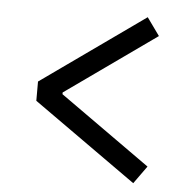

<svg xmlns="http://www.w3.org/2000/svg" viewBox="-48 -690 715 717"><g transform="rotate(5 310.0 -331.0)"><path d="M525 -575 185.2 -333.8V-327.3L525 -85.8L477.3 -19.3L90 -294.3V-366.5L477.3 -641.5Z"/></g></svg>

Font: Monaspace Xenon Var
Style: Regular
Weight: 400
Designer: Riley Cran and the Lettermatic Team
Version: Version 1.000 (Monaspace Xenon Var)